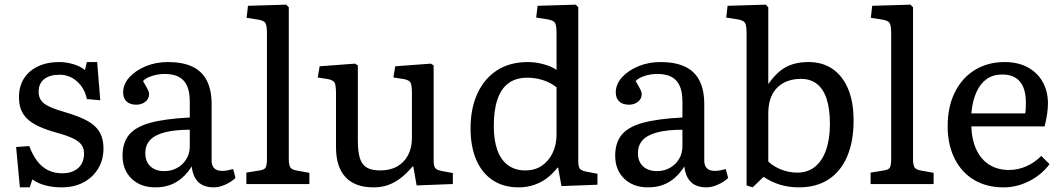

<svg xmlns="http://www.w3.org/2000/svg" viewBox="-20 -786 4540 820"><path d="M64.9 14.2 48.8 -158.2 105 -162.1Q119.1 -124 139.2 -97.9Q159.2 -71.8 186 -58.8Q212.9 -45.9 245.1 -45.9Q289.1 -45.9 314 -68.4Q338.9 -90.8 338.9 -129.9Q338.9 -151.9 328.4 -167Q317.9 -182.1 292.5 -194.6Q267.1 -207 222.2 -219.2Q178.2 -231.4 147.2 -245.6Q116.2 -259.8 97.2 -277.8Q78.1 -295.9 69.6 -318.4Q61 -340.8 61 -371.1Q61 -417 82 -450.4Q103 -483.9 142.1 -502.4Q181.2 -521 232.9 -521Q263.7 -521 294.4 -511.5Q325.2 -502 342.8 -486.8L351.1 -521H395L408.2 -357.9L351.1 -362.8Q341.3 -409.7 309.1 -438.2Q276.9 -466.8 234.9 -466.8Q191.9 -466.8 168.5 -448Q145 -429.2 145 -394Q145 -373 155 -357.9Q165 -342.8 190.4 -330.8Q215.8 -318.8 259.8 -306.2Q304.7 -293 335.9 -278.6Q367.2 -264.2 386 -246.1Q404.8 -228 413.3 -205.1Q421.9 -182.1 421.9 -151.9Q421.9 -103 398.9 -65.4Q376 -27.8 335.9 -6.8Q295.9 14.2 243.2 14.2Q204.1 14.2 171.6 5.1Q139.2 -3.9 118.2 -20L106.9 14.2Z M643.6 14.2Q580.6 14.2 542 -22.9Q503.4 -60.1 503.4 -121.1Q503.4 -176.3 531 -210.2Q558.6 -244.1 621.6 -261.5Q684.6 -278.8 790.5 -284.2V-352.1Q790.5 -393.1 779.1 -418.9Q767.6 -444.8 744.1 -457.5Q720.7 -470.2 682.6 -470.2Q655.8 -470.2 629.2 -461.7Q602.5 -453.1 590.8 -439.9Q599.6 -424.8 605.7 -413.8Q611.8 -402.8 614.3 -396Q616.7 -389.2 616.7 -383.8Q616.7 -364.7 601.1 -351.8Q585.4 -338.9 562.5 -338.9Q535.6 -338.9 520.8 -352.5Q505.9 -366.2 505.9 -391.1Q505.9 -426.3 532.2 -455.6Q558.6 -484.9 602.1 -502.9Q645.5 -521 696.8 -521Q759.8 -521 801.3 -501.5Q842.8 -481.9 863.3 -441.9Q883.8 -401.9 883.8 -340.8V-100.1Q883.8 -78.1 895.3 -67.1Q906.7 -56.2 928.7 -56.2Q939.9 -56.2 950.7 -58.1Q961.4 -60.1 975.6 -64L985.8 -25.9Q967.8 -8.8 941.7 2.7Q915.5 14.2 893.6 14.2Q850.6 14.2 827.1 -8.3Q803.7 -30.8 798.8 -75.2Q779.8 -45.4 756.8 -25.6Q733.9 -5.9 705.8 4.2Q677.7 14.2 643.6 14.2ZM681.6 -55.2Q712.4 -55.2 737.1 -69.1Q761.7 -83 776.1 -106.9Q790.5 -130.9 790.5 -161.1V-231.9Q726.6 -231.9 684.1 -220.9Q641.6 -210 621.1 -188Q600.6 -166 600.6 -131.8Q600.6 -95.7 622.6 -75.4Q644.5 -55.2 681.6 -55.2Z M1032.2 0V-48.8L1089.4 -58.1Q1109.4 -61 1114.7 -71Q1120.1 -81.1 1120.1 -108.9V-643.1Q1120.1 -678.2 1112.8 -688.7Q1105.5 -699.2 1077.1 -703.1L1033.2 -710L1039.1 -761.2L1202.1 -766.1L1213.4 -754.9V-105Q1213.4 -85.9 1218.3 -74Q1223.1 -62 1245.1 -58.1L1301.3 -47.9V0Z M1575.2 14.2Q1496.1 14.2 1455.6 -29.5Q1415 -73.2 1415 -157.2V-386.2Q1415 -422.4 1408.9 -433.1Q1402.8 -443.8 1380.9 -448.2L1336.9 -455.1L1345.2 -502.9L1496.1 -514.2L1508.3 -506.8V-186Q1508.3 -138.2 1517.1 -110.1Q1525.9 -82 1546.9 -70.1Q1567.9 -58.1 1604 -58.1Q1646 -58.1 1676 -75Q1706.1 -91.8 1722.7 -123.3Q1739.3 -154.8 1739.3 -196.8V-386.2Q1739.3 -421.4 1733.6 -432.6Q1728 -443.8 1705.1 -448.2L1660.2 -455.1L1668 -502.9L1819.8 -514.2L1832 -506.8V-101.1Q1832 -77.1 1838.6 -68.6Q1845.2 -60.1 1864.3 -56.2L1914.1 -46.9V0L1759.3 5.9L1745.1 -75.2H1742.2Q1716.3 -44.4 1690.2 -24.7Q1664.1 -4.9 1636.2 4.6Q1608.4 14.2 1575.2 14.2Z M2194.8 14.2Q2130.9 14.2 2085 -15.9Q2039.1 -45.9 2014.4 -102.5Q1989.7 -159.2 1989.7 -237.8Q1989.7 -324.7 2019.8 -388.4Q2049.8 -452.1 2104.2 -486.6Q2158.7 -521 2233.9 -521Q2267.1 -521 2300.5 -512Q2334 -502.9 2356.9 -487.8V-644Q2356.9 -679.2 2349.4 -689.7Q2341.8 -700.2 2314 -704.1L2270 -710.9L2275.9 -761.2L2439 -766.1L2449.7 -754.9V-98.1Q2449.7 -74.2 2456.3 -65.7Q2462.9 -57.1 2482.9 -53.2L2531.7 -43.9V2.9L2377.9 8.8L2363.8 -69.8H2360.8Q2338.9 -42 2313.5 -23.4Q2288.1 -4.9 2258.5 4.6Q2229 14.2 2194.8 14.2ZM2223.6 -58.1Q2263.7 -58.1 2293.2 -77.6Q2322.8 -97.2 2339.8 -132.1Q2356.9 -167 2356.9 -211.9V-413.1Q2332 -433.1 2299.6 -443.6Q2267.1 -454.1 2231.9 -454.1Q2184.1 -454.1 2152.3 -431.2Q2120.6 -408.2 2104.7 -362.1Q2088.9 -315.9 2088.9 -248Q2088.9 -187 2104.2 -144.5Q2119.6 -102.1 2150.1 -80.1Q2180.7 -58.1 2223.6 -58.1Z M2747.6 14.2Q2684.6 14.2 2646 -22.9Q2607.4 -60.1 2607.4 -121.1Q2607.4 -176.3 2635 -210.2Q2662.6 -244.1 2725.6 -261.5Q2788.6 -278.8 2894.5 -284.2V-352.1Q2894.5 -393.1 2883.1 -418.9Q2871.6 -444.8 2848.1 -457.5Q2824.7 -470.2 2786.6 -470.2Q2759.8 -470.2 2733.2 -461.7Q2706.5 -453.1 2694.8 -439.9Q2703.6 -424.8 2709.7 -413.8Q2715.8 -402.8 2718.3 -396Q2720.7 -389.2 2720.7 -383.8Q2720.7 -364.7 2705.1 -351.8Q2689.5 -338.9 2666.5 -338.9Q2639.6 -338.9 2624.8 -352.5Q2609.9 -366.2 2609.9 -391.1Q2609.9 -426.3 2636.2 -455.6Q2662.6 -484.9 2706.1 -502.9Q2749.5 -521 2800.8 -521Q2863.8 -521 2905.3 -501.5Q2946.8 -481.9 2967.3 -441.9Q2987.8 -401.9 2987.8 -340.8V-100.1Q2987.8 -78.1 2999.3 -67.1Q3010.7 -56.2 3032.7 -56.2Q3043.9 -56.2 3054.7 -58.1Q3065.4 -60.1 3079.6 -64L3089.8 -25.9Q3071.8 -8.8 3045.7 2.7Q3019.5 14.2 2997.6 14.2Q2954.6 14.2 2931.2 -8.3Q2907.7 -30.8 2902.8 -75.2Q2883.8 -45.4 2860.8 -25.6Q2837.9 -5.9 2809.8 4.2Q2781.7 14.2 2747.6 14.2ZM2785.6 -55.2Q2816.4 -55.2 2841.1 -69.1Q2865.7 -83 2880.1 -106.9Q2894.5 -130.9 2894.5 -161.1V-231.9Q2830.6 -231.9 2788.1 -220.9Q2745.6 -210 2725.1 -188Q2704.6 -166 2704.6 -131.8Q2704.6 -95.7 2726.6 -75.4Q2748.5 -55.2 2785.6 -55.2Z M3194.3 14.2 3168.5 5.9V-644Q3168.5 -679.2 3160.9 -689.7Q3153.3 -700.2 3125.5 -704.1L3081.5 -710.9L3087.4 -761.2L3250.5 -766.1L3261.2 -754.9V-434.1V-426.8Q3284.2 -460 3309.3 -481Q3334.5 -502 3365 -511.5Q3395.5 -521 3432.6 -521Q3493.7 -521 3536.6 -491Q3579.6 -460.9 3602.5 -405.5Q3625.5 -350.1 3625.5 -271Q3625.5 -181.2 3597.9 -117.2Q3570.3 -53.2 3518.3 -19.5Q3466.3 14.2 3392.6 14.2Q3348.6 14.2 3311 2.7Q3273.4 -8.8 3241.2 -30.8ZM3385.3 -48.8Q3429.2 -48.8 3460.2 -73.5Q3491.2 -98.1 3507.8 -145Q3524.4 -191.9 3524.4 -256.8Q3524.4 -320.8 3510.5 -363.3Q3496.6 -405.8 3469 -427.5Q3441.4 -449.2 3400.4 -449.2Q3357.4 -449.2 3325.9 -431.6Q3294.4 -414.1 3277.8 -381.6Q3261.2 -349.1 3261.2 -303.2V-96.2Q3284.2 -74.2 3317.1 -61.5Q3350.1 -48.8 3385.3 -48.8Z M3698.2 0V-48.8L3755.4 -58.1Q3775.4 -61 3780.8 -71Q3786.1 -81.1 3786.1 -108.9V-643.1Q3786.1 -678.2 3778.8 -688.7Q3771.5 -699.2 3743.2 -703.1L3699.2 -710L3705.1 -761.2L3868.2 -766.1L3879.4 -754.9V-105Q3879.4 -85.9 3884.3 -74Q3889.2 -62 3911.1 -58.1L3967.3 -47.9V0Z M4266.6 14.2Q4193.4 14.2 4139.9 -17.8Q4086.4 -49.8 4056.9 -108.9Q4027.3 -168 4027.3 -247.1Q4027.3 -330.1 4057.9 -391.6Q4088.4 -453.1 4143.3 -487.1Q4198.2 -521 4271.5 -521Q4326.7 -521 4368.2 -499Q4409.7 -477.1 4432.6 -437Q4455.6 -397 4455.6 -344.2Q4455.6 -323.2 4451.9 -298.1Q4448.2 -272.9 4441.4 -246.1H4128.4Q4130.4 -188 4150.4 -146Q4170.4 -104 4205.8 -82Q4241.2 -60.1 4289.6 -60.1Q4327.6 -60.1 4363.5 -75.9Q4399.4 -91.8 4427.2 -120.1L4462.4 -85Q4428.2 -39.1 4375.5 -12.5Q4322.8 14.2 4266.6 14.2ZM4128.4 -301.8H4358.4Q4360.4 -311.5 4360.8 -323.2Q4361.3 -335 4361.3 -348.1Q4361.3 -407.2 4335.9 -437.5Q4310.5 -467.8 4260.3 -467.8Q4222.2 -467.8 4194.8 -449Q4167.5 -430.2 4150.4 -393.1Q4133.3 -356 4128.4 -301.8Z"/></svg>

Font: Literata
Style: Regular
Weight: 400
Designer: Latin by Veronika Burian and Jose Scaglione. Greek by Irene Vlachou. Cyrillic by Vera Evstafieva.
Foundry: TypeTogether
Version: Version 3.002